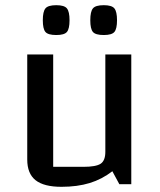

<svg xmlns="http://www.w3.org/2000/svg" viewBox="-20 -710 616 740"><path d="M85 0ZM486 0H440L413 -50Q373 -19 325.5 -4.5Q278 10 217 10Q149 10 117 -15.5Q85 -41 85 -95V-500H185V-67H301Q350 -67 368 -79Q386 -91 386 -125V-500H486ZM145 -632Q145 -665 155 -677.5Q165 -690 197 -690Q228 -690 238 -677.5Q248 -665 248 -632Q248 -599 238 -587Q228 -575 197 -575Q165 -575 155 -587Q145 -599 145 -632ZM328 -632Q328 -665 338 -677.5Q348 -690 380 -690Q411 -690 421 -677.5Q431 -665 431 -632Q431 -599 421 -587Q411 -575 380 -575Q348 -575 338 -587Q328 -599 328 -632Z"/></svg>

Font: Changa
Style: Regular
Weight: 400
Designer: Eduardo Rodriguez Tunni
Foundry: Eduardo Rodriguez Tunni
Version: Version 2.002; ttfautohint (v1.5.10-5e6f)